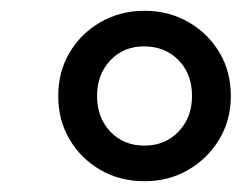

<svg xmlns="http://www.w3.org/2000/svg" viewBox="-20 -734 448 356"><path d="M248 -398Q202 -398 166 -419Q130 -440 109 -475.5Q88 -511 88 -556Q88 -601 109 -636.5Q130 -672 166.5 -693Q203 -714 248 -714Q293 -714 329.5 -693Q366 -672 387 -636.5Q408 -601 408 -556Q408 -511 386.5 -475.5Q365 -440 329 -419Q293 -398 248 -398ZM248 -464Q286 -464 311 -490Q336 -516 336 -556Q336 -597 311 -622.5Q286 -648 247 -648Q209 -648 184.5 -622Q160 -596 160 -556Q160 -516 184.5 -490Q209 -464 248 -464Z"/></svg>

Font: Nunito Sans 10pt SemiExpanded SemiBold
Style: Italic
Weight: 600
Width: 6
Italic angle: -9°
Designer: Vernon Adams
Foundry: Vernon Adams
Version: Version 3.101;gftools[0.9.27]